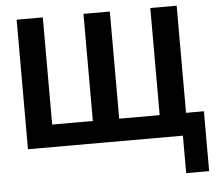

<svg xmlns="http://www.w3.org/2000/svg" viewBox="-58 -752 1136 1016"><g transform="rotate(-5 509.5 -244.5)"><path d="M890 0H67V-688H206V-119H422V-688H562V-119H777V-688H917V-119H1012V199H890Z"/></g></svg>

Font: Libra Sans
Style: Bold
Weight: 700
Foundry: Context Ltd
Version: Version 1.000